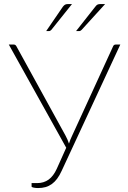

<svg xmlns="http://www.w3.org/2000/svg" viewBox="-20 -923 630 948"><path d="M164 -19Q196 -19 220 -36.2Q244 -53.5 260.5 -90L307 -193.5L23.5 -703H48.5Q56 -703 60.5 -695.5L303 -254.5Q308.5 -244.5 313 -234.2Q317.5 -224 320.5 -214Q326.5 -233.5 337 -255L539 -695.5Q542.5 -703 551 -703H574L284.5 -79.5Q274 -56.5 262 -40.5Q250 -24.5 235.8 -14.2Q221.5 -4 204.8 0.8Q188 5.5 168 5.5Q163 5.5 157.2 5Q151.5 4.5 146.8 3.5Q142 2.5 139 1.2Q136 0 136 -2V-19ZM335.5 -903 233.5 -775.5Q228 -769.5 221.5 -769.5H208L290.5 -890Q296 -897 301.2 -900Q306.5 -903 316.5 -903ZM499 -903 383 -775.5Q379.5 -772.5 377 -771Q374.5 -769.5 370.5 -769.5H355.5L450.5 -890Q456 -897.5 461.2 -900.2Q466.5 -903 476.5 -903Z"/></svg>

Font: Lato Thin
Style: Regular
Weight: 200
Designer: Lukasz Dziedzic
Foundry: tyPoland Lukasz Dziedzic
Version: Version 2.007; 2014-02-27